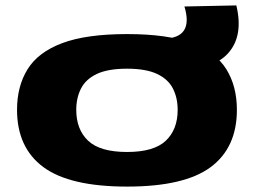

<svg xmlns="http://www.w3.org/2000/svg" viewBox="-20 -680 939 710"><path d="M43 -274Q43 -361 82 -424Q121 -487 210 -520.5Q299 -554 450 -554Q600 -554 689 -520.5Q778 -487 817 -424Q856 -361 856 -274Q856 -134 759 -62Q662 10 450 10Q238 10 140.5 -62Q43 -134 43 -274ZM262 -274Q262 -201 306 -159.5Q350 -118 450 -118Q549 -118 593 -159.5Q637 -201 637 -274Q637 -318 619.5 -352.5Q602 -387 561 -406.5Q520 -426 450 -426Q379 -426 338 -406.5Q297 -387 279.5 -352.5Q262 -318 262 -274ZM571 -419V-537H581Q698 -537 662 -656L854 -660Q881 -547 823.5 -483Q766 -419 616 -419Z"/></svg>

Font: Georama ExtraExtended
Style: Bold
Weight: 700
Width: 8
Designer: Jean-Baptiste Levee
Foundry: Production Type
Version: Version 1.000